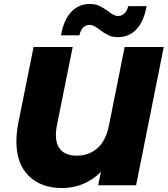

<svg xmlns="http://www.w3.org/2000/svg" viewBox="-20 -938 849 972"><path d="M809 -700 669 0H477L491 -68Q451 -28 401 -7Q351 14 295 14Q187 14 125 -48Q63 -110 63 -222Q63 -264 72 -312L150 -700H348L269 -308Q263 -280 263 -256Q263 -203 290 -176.5Q317 -150 369 -150Q430 -150 473 -187.5Q516 -225 532 -305L611 -700ZM484 -788Q467 -801 456 -806.5Q445 -812 434 -812Q414 -812 400.5 -798Q387 -784 382 -759H289Q302 -836 340 -877Q378 -918 435 -918Q462 -918 482.5 -908.5Q503 -899 528 -881Q543 -869 554.5 -863Q566 -857 578 -857Q597 -857 610.5 -870.5Q624 -884 629 -907H722Q709 -831 671.5 -790.5Q634 -750 577 -750Q549 -750 528 -760Q507 -770 484 -788Z"/></svg>

Font: Montserrat Alternates ExtraBold
Style: Italic
Weight: 800
Italic angle: -11.3°
Designer: Julieta Ulanovsky
Foundry: Julieta Ulanovsky
Version: Version 7.200